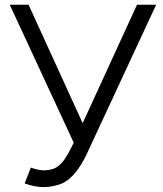

<svg xmlns="http://www.w3.org/2000/svg" viewBox="-20 -770 686 806"><path d="M635.5 -750 343.5 -122Q299.5 -30 245 -2Q227 6.5 204.8 11Q182.5 15.5 163.5 15.5Q126.5 15.5 83.5 0L109.5 -66.5Q140 -55 163.5 -55Q192.5 -55 213.5 -65.5Q234.5 -77 251.5 -102Q268.5 -127 289.5 -171L21 -750H100L327 -253L555 -750Z"/></svg>

Font: Russisch Sans
Style: Regular
Weight: 400
Designer: Michael Sharanda (font) & Cristiano Sobral (main changes)
Foundry: Michael Sharanda
Version: Version 2.00;October 25, 2020;FontCreator 13.0.0.2681 64-bit